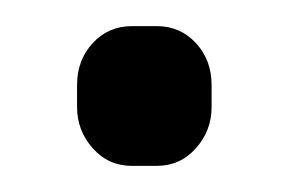

<svg xmlns="http://www.w3.org/2000/svg" viewBox="-20 -393 221 147"><path d="M39 -311V-328Q39 -347 51 -360Q63 -373 81 -373H100Q118 -373 130 -360Q142 -347 142 -328V-311Q142 -293 130 -279.5Q118 -266 100 -266H81Q63 -266 51 -279.5Q39 -293 39 -311Z"/></svg>

Font: Mitr
Style: Regular
Weight: 400
Designer: Thanarat Vachiruckul
Foundry: Cadson Demak
Version: Version 1.002